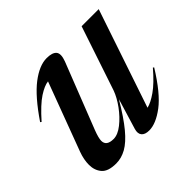

<svg xmlns="http://www.w3.org/2000/svg" viewBox="-135 -669 826 826"><g transform="rotate(-45 278.0 -256.0)"><path d="M296 -38 338 -176.5Q296 -105.5 262 -64.5Q228 -23.5 197.2 -6.2Q166.5 11 134.5 11Q85.5 11 66.2 -11.8Q47 -34.5 47 -68Q47 -99.5 60 -135L176.5 -446.5Q153 -444 118.2 -421.5Q83.5 -399 33.5 -342.5L28.5 -346.5Q92 -440 145.2 -480.8Q198.5 -521.5 243 -521.5Q277.5 -521.5 289.8 -506.5Q302 -491.5 288.5 -455.5L171 -155.5Q157.5 -120.5 157.5 -103.5Q157.5 -71.5 201 -71.5Q227 -71.5 257 -95.2Q287 -119 312 -153.2Q337 -187.5 348.5 -219.5L446.5 -512H550.5L399 -63.5Q423.5 -69 458.2 -93.2Q493 -117.5 537.5 -169.5L542 -166Q481 -67.5 428.8 -28.2Q376.5 11 335.5 11Q310 11 299.5 -1.8Q289 -14.5 296 -38Z"/></g></svg>

Font: Newsreader 72pt Medium
Style: Italic
Weight: 500
Italic angle: -17°
Designer: Hugues Gentile
Foundry: Production Type
Version: Version 1.003; ttfautohint (v1.8.3)